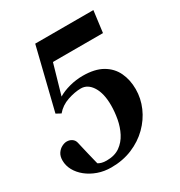

<svg xmlns="http://www.w3.org/2000/svg" viewBox="-206 -709 991 1058"><g transform="rotate(-30 289.5 -180.5)"><path d="M195.8 220.2Q150.4 220.2 111.3 206.3Q72.3 192.4 42.7 168.7Q13.2 145 -3.2 115Q-19.5 85 -19.5 52.7Q-19.5 25.4 -7.6 7.8Q4.4 -9.8 21.2 -18.3Q38.1 -26.9 52.2 -26.9Q71.3 -26.9 85.2 -17.1Q99.1 -7.3 103 9.8Q105 18.6 110.1 40.5Q115.2 62.5 121.3 88.1Q127.4 113.8 132.6 134.5Q137.7 155.3 139.2 161.1Q139.2 161.1 144.5 164.3Q149.9 167.5 161.6 170.9Q173.3 174.3 192.4 174.3Q243.2 174.3 276.4 150.9Q309.6 127.4 329.1 89.6Q348.6 51.8 356.7 7.6Q364.7 -36.6 364.7 -78.1Q364.7 -153.3 337.2 -197.3Q309.6 -241.2 266.1 -241.2Q228 -241.2 181.9 -225.8Q135.7 -210.4 106 -174.8L76.2 -190.9L172.4 -580.6H542.5L524.9 -444.3H206.5L152.3 -255.4Q182.6 -273.9 224.9 -285.2Q267.1 -296.4 310.1 -296.4Q386.2 -296.4 434.1 -268.8Q481.9 -241.2 504.4 -193.8Q526.9 -146.5 526.9 -86.9Q526.9 -27.8 502.9 27.1Q479 82 434.8 125.7Q390.6 169.4 329.8 194.8Q269 220.2 195.8 220.2Z"/></g></svg>

Font: Gelasio
Style: Italic
Weight: 400
Italic angle: -8.5°
Designer: Eben Sorkin
Foundry: Eben Sorkin
Version: Version 1.008